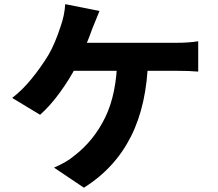

<svg xmlns="http://www.w3.org/2000/svg" viewBox="-20 -837 1040 915"><path d="M420.2 -701.4Q406.4 -661.2 385 -611.2Q363.6 -561.2 344.6 -524Q312.8 -461.6 265.9 -396.9Q219 -332.2 171 -290L38 -370.4Q86.2 -407 131.1 -462.3Q176 -517.6 210.8 -575Q241.4 -626.8 269 -711.4Q287.8 -764.8 290.8 -817.2L454.2 -784.8Q446.4 -767.2 420.2 -701.4ZM818.8 -633Q880 -633 924.6 -640.4V-495.8Q883.2 -499.6 818.8 -499.6H280.6L291.4 -633ZM380 57.6 237.4 -38.2Q297.6 -63.8 334 -94.8Q427.8 -167 481.7 -278.2Q535.6 -389.4 538.8 -556.2H685.8Q680.4 -338 604.2 -186.8Q528 -35.6 380 57.6Z"/></svg>

Font: 寒蝉端黑体 Light
Style: Regular
Weight: 300
Designer: ChillDuanSans {Warren2060}; 
Source Han Sans {Ryoko NISHIZUKA 西塚涼子 (kana, bopomofo & ideographs); Paul D. Hunt (Latin, G
Foundry: ChillType&Adobe
Version: Version 1.300;Glyphs 3.3 (3306)